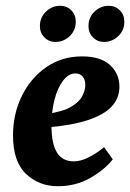

<svg xmlns="http://www.w3.org/2000/svg" viewBox="-20 -631 450 664"><path d="M264 -436Q328 -436 360.5 -406Q393 -376 393 -331Q393 -291 365.5 -262Q338 -233 282 -215Q226 -197 140 -190L142 -237Q198 -245 226.5 -262Q255 -279 265 -299.5Q275 -320 275 -337Q275 -355 266 -366Q257 -377 241 -377Q217 -377 198 -352Q179 -327 168.5 -286.5Q158 -246 158 -197Q158 -134 177 -103.5Q196 -73 235 -73Q259 -73 286 -86.5Q313 -100 340 -122L370 -80Q342 -44 292 -15.5Q242 13 180 13Q115 13 70 -29.5Q25 -72 25 -163Q25 -236 55 -298Q85 -360 139 -398Q193 -436 264 -436ZM340 -486Q317 -486 301.5 -501.7Q286 -517.4 286 -541Q286 -571 307 -591Q328 -611 356.1 -611Q379 -611 394.5 -595.3Q410 -579.6 410 -556Q410 -526 388.9 -506Q367.7 -486 340 -486ZM171.9 -486Q149 -486 133.5 -501.7Q118 -517.4 118 -541Q118 -571 139.1 -591Q160.3 -611 188 -611Q211.1 -611 226.6 -595.3Q242 -579.6 242 -556Q242 -526 221 -506Q200 -486 171.9 -486Z"/></svg>

Font: Yrsa
Style: Italic
Weight: 400
Italic angle: -7.10001°
Designer: Anna Giedrys (Yrsa+Rasa design), David Brezina (Yrsa art-direction, Rasa art-direction, design)
Foundry: Rosetta Type Foundry
Version: Version 2.004